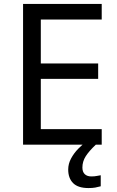

<svg xmlns="http://www.w3.org/2000/svg" viewBox="-20 -734 596 974"><path d="M496 0H97V-714H496V-635H187V-412H478V-334H187V-79H496ZM398 116Q398 138 410 149.5Q422 161 443 161Q460 161 471.5 158.5Q483 156 491 155V211Q477 215 463 217.5Q449 220 429 220Q376 220 351 195Q326 170 326 126Q326 97 340.5 70Q355 43 376.5 21Q398 -1 418 -15L466 0Q432 32 415 58.5Q398 85 398 116Z"/></svg>

Font: Noto Sans Hebrew
Style: Regular
Weight: 400
Designer: Monotype Design Team
Foundry: Monotype Imaging Inc.
Version: Version 2.003;January 10, 2023;FontCreator 14.0.0.2877 64-bi